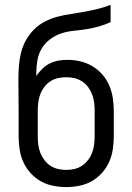

<svg xmlns="http://www.w3.org/2000/svg" viewBox="-20 -755 540 783"><path d="M250 8Q223 8 196 2.5Q169 -3 146 -16Q123 -29 104.5 -49.5Q86 -70 75 -94.5Q64 -119 60 -146Q56 -173 56 -200V-303Q56 -334 55.5 -365.5Q55 -397 55 -429Q55 -457 57 -484.5Q59 -512 65.5 -539Q72 -566 85.5 -590.5Q99 -615 118.5 -634.5Q138 -654 163 -667Q188 -680 215 -687Q242 -694 269.5 -698Q297 -702 324 -707Q351 -712 378 -718.5Q405 -725 431 -735V-665Q408 -654 383 -647Q358 -640 332.5 -636Q307 -632 281 -629.5Q255 -627 230.5 -619Q206 -611 184.5 -595Q163 -579 150 -557Q137 -535 132.5 -509Q128 -483 128 -457Q128 -454 128 -451Q128 -448 128 -445Q138 -460 151.5 -473.5Q165 -487 181.5 -495.5Q198 -504 216.5 -507.5Q235 -511 254 -511Q281 -511 307 -505Q333 -499 356 -485.5Q379 -472 397 -451.5Q415 -431 425.5 -406.5Q436 -382 440 -355.5Q444 -329 444 -303V-200Q444 -173 440 -146Q436 -119 425 -94.5Q414 -70 395.5 -49.5Q377 -29 354 -16Q331 -3 304 2.5Q277 8 250 8ZM250 -62Q267 -62 284 -66Q301 -70 315 -79.5Q329 -89 339.5 -103Q350 -117 356 -133Q362 -149 364 -166Q366 -183 366 -200V-303Q366 -320 364 -336.5Q362 -353 356 -369Q350 -385 340 -399Q330 -413 315.5 -422.5Q301 -432 284.5 -436Q268 -440 251 -440Q233 -440 216.5 -436.5Q200 -433 185.5 -423.5Q171 -414 160.5 -400Q150 -386 144 -370Q138 -354 136 -337Q134 -320 134 -303V-200Q134 -183 136 -166Q138 -149 144 -133Q150 -117 160.5 -103Q171 -89 185 -79.5Q199 -70 216 -66Q233 -62 250 -62Z"/></svg>

Font: Zed Sans
Style: Regular
Weight: 400
Designer: Belleve Invis
Foundry: Belleve Invis
Version: Version 1.0.0; ttfautohint (v1.8.4)